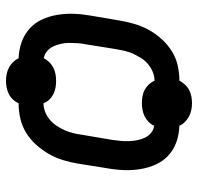

<svg xmlns="http://www.w3.org/2000/svg" viewBox="-30 -580 660 640"><g transform="rotate(90 300.0 -260.0)"><path d="M249 50Q237 50 225.5 47.5Q214 45 204 39.5Q194 34 186.5 26Q179 18 174 8Q146 7 120.5 -2Q95 -11 75.5 -28.5Q56 -46 45 -70Q34 -94 29.5 -121Q25 -148 26 -176Q27 -204 32 -232L49 -332Q53 -356 60.5 -380.5Q68 -405 80.5 -427.5Q93 -450 111.5 -470Q130 -490 152 -503.5Q174 -517 199 -522.5Q224 -528 249 -528Q254 -538 262.5 -547Q271 -556 281 -561Q291 -566 302 -568Q313 -570 324 -570Q336 -570 347.5 -567.5Q359 -565 369 -559.5Q379 -554 387 -546Q395 -538 399 -528Q428 -527 453.5 -518Q479 -509 498 -491.5Q517 -474 528 -450Q539 -426 543.5 -399Q548 -372 547 -344Q546 -316 541 -288L525 -188Q521 -164 513.5 -139.5Q506 -115 493 -92.5Q480 -70 462 -50Q444 -30 421.5 -16.5Q399 -3 374 2.5Q349 8 324 8Q320 18 311.5 27Q303 36 292.5 41Q282 46 271 48Q260 50 249 50ZM324 -75Q339 -75 353 -80.5Q367 -86 379 -96Q391 -106 399.5 -119Q408 -132 414 -145.5Q420 -159 423.5 -173Q427 -187 429 -202L446 -302Q448 -316 449.5 -330.5Q451 -345 450.5 -359Q450 -373 447.5 -386.5Q445 -400 439.5 -412Q434 -424 423.5 -433Q413 -442 399 -444Q395 -434 386.5 -425.5Q378 -417 367.5 -412Q357 -407 346 -405Q335 -403 324 -403Q312 -403 300.5 -405Q289 -407 279 -412.5Q269 -418 261.5 -426Q254 -434 249 -445Q234 -445 220.5 -439.5Q207 -434 194.5 -424Q182 -414 174 -401Q166 -388 159.5 -374.5Q153 -361 150 -347Q147 -333 144 -318L128 -218Q125 -204 124 -189.5Q123 -175 123 -161Q123 -147 126 -133.5Q129 -120 134.5 -108Q140 -96 150.5 -87Q161 -78 174 -76Q179 -86 187.5 -94.5Q196 -103 206 -108Q216 -113 227 -115Q238 -117 249 -117Q261 -117 272.5 -115Q284 -113 294.5 -107.5Q305 -102 312.5 -94Q320 -86 324 -75Z"/></g></svg>

Font: Iosevka SmBd Ex Obl
Style: Regular
Weight: 600
Width: 7
Italic angle: -9°
Monospace: yes
Designer: Belleve Invis
Foundry: Belleve Invis
Version: Version 32.5.0; ttfautohint (v1.8.4)